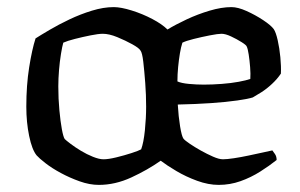

<svg xmlns="http://www.w3.org/2000/svg" viewBox="-20 -520 843 540"><path d="M258 0Q232 0 204 -10Q176 -20 151 -33.5Q126 -47 108 -61Q90 -75 83 -83Q70 -99 62 -137.5Q54 -176 54 -220Q54 -280 62 -330.5Q70 -381 80 -412Q94 -421 119.5 -436Q145 -451 175.5 -465.5Q206 -480 238.5 -490Q271 -500 300 -500Q320 -500 350.5 -490.5Q381 -481 408.5 -466.5Q436 -452 451 -437Q474 -451 505 -465.5Q536 -480 569.5 -490Q603 -500 631 -500Q649 -500 673.5 -489Q698 -478 720 -463.5Q742 -449 750 -438Q756 -429 761 -407Q766 -385 768.5 -359Q771 -333 770 -313Q760 -298 745 -284Q730 -270 715 -260.5Q700 -251 691 -246Q679 -242 648 -237.5Q617 -233 573.5 -230Q530 -227 480 -226Q482 -192 486.5 -164.5Q491 -137 496 -130Q500 -125 514 -115.5Q528 -106 545 -96.5Q562 -87 579 -79.5Q596 -72 607 -72Q618 -72 638 -75Q658 -78 679 -82.5Q700 -87 718.5 -91Q737 -95 746 -97Q749 -93 753.5 -86.5Q758 -80 758 -70Q738 -54 712 -37.5Q686 -21 656.5 -10.5Q627 0 595 0Q566 0 534.5 -11.5Q503 -23 476 -39Q449 -55 432 -68Q395 -42 349.5 -21Q304 0 258 0ZM271 -72Q285 -72 307.5 -77.5Q330 -83 350 -89.5Q370 -96 377 -100Q384 -119 387.5 -153.5Q391 -188 391 -220Q391 -253 388.5 -286.5Q386 -320 383 -346Q380 -372 375 -378Q371 -385 352 -395.5Q333 -406 310 -415.5Q287 -425 269 -425Q257 -425 234.5 -420.5Q212 -416 190.5 -410.5Q169 -405 158 -400Q155 -390 151.5 -368.5Q148 -347 146 -323Q144 -299 144 -277Q144 -242 147 -210Q150 -178 154 -156.5Q158 -135 162 -129Q166 -125 178.5 -115.5Q191 -106 207.5 -96Q224 -86 241.5 -79Q259 -72 271 -72ZM553 -282Q577 -282 603.5 -284Q630 -286 651.5 -290Q673 -294 684 -298Q685 -312 683.5 -331Q682 -350 679.5 -366.5Q677 -383 674 -389Q673 -393 659.5 -401.5Q646 -410 630 -417.5Q614 -425 603 -425Q593 -425 570 -420.5Q547 -416 525 -410.5Q503 -405 493 -400Q489 -388 486 -370Q483 -352 481 -331.5Q479 -311 479 -291Q490 -286 511.5 -284Q533 -282 553 -282Z"/></svg>

Font: Texturina 12pt
Style: Regular
Weight: 400
Designer: Guillermo Torres Carreño
Foundry: Omnibus-Type
Version: Version 1.002